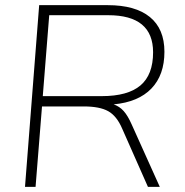

<svg xmlns="http://www.w3.org/2000/svg" viewBox="-20 -725 717 745"><path d="M491 -242 600 0H554L454 -226Q433 -275 400 -293.5Q367 -312 305 -312H143L118 0H77L132 -705H398Q505 -705 561.5 -659Q618 -613 618 -524Q618 -434 567.5 -381.5Q517 -329 421 -320Q444 -312 460 -294Q476 -276 491 -242ZM146 -352H375Q476 -352 525 -393.5Q574 -435 574 -522Q574 -666 400 -666H171Z"/></svg>

Font: Iunito ExtraLight
Style: Italic
Weight: 200
Italic angle: -4.541°
Designer: Vernon Adams
Foundry: Vernon Adams
Version: Version 2.001;November 30, 2019;FontCreator 12.0.0.2547 64-b